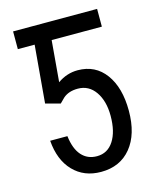

<svg xmlns="http://www.w3.org/2000/svg" viewBox="-109 -787 713 873"><g transform="rotate(-15 247.0 -350.5)"><path d="M92.3 -356.4 115.7 -627.4H36.6V-710.9H432.1V-627.4H195.8L179.2 -433.6Q223.1 -464.4 273.9 -464.4Q356.9 -464.4 404.3 -399.9Q451.7 -335.4 451.7 -226.6Q451.7 -116.2 400.1 -53.2Q348.6 9.8 258.8 9.8Q178.7 9.8 128.4 -42.5Q78.1 -94.7 70.8 -187H151.9Q159.2 -126 186.8 -95Q214.4 -64 258.8 -64Q309.1 -64 337.4 -107.7Q365.7 -151.4 365.7 -225.6Q365.7 -295.4 335.2 -339.4Q304.7 -383.3 252.9 -383.3Q210 -383.3 184.1 -360.8L161.1 -337.9Z"/></g></svg>

Font: Roboto Condensed
Style: Regular
Weight: 400
Designer: Google
Version: Version 2.001047; 2015